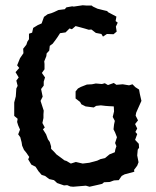

<svg xmlns="http://www.w3.org/2000/svg" viewBox="-20 -699 591 729"><path d="M258 10 247 9 235 4 223 5 197 -4 185 -15 167 -19 151 -31 138 -35 126 -49 115 -66 99 -74 87 -94 91 -103 80 -119 71 -130 64 -146 62 -159 57 -178 49 -189 56 -207 49 -223 45 -236 47 -248 34 -259V-310L40 -333L42 -363L47 -373L42 -393L51 -405L39 -425L53 -441L45 -451L56 -478L69 -497L68 -514L80 -529L84 -541L90 -550V-571L102 -575L106 -593L124 -604L138 -610L147 -635L161 -645L175 -649L185 -653L202 -661L226 -664L232 -671L254 -675L260 -674L294 -679L308 -678H328L333 -674L350 -666L374 -660L387 -657L390 -653L422 -636L419 -619L427 -613L420 -598L423 -579L411 -569L386 -570L371 -560L365 -570L344 -574L327 -587L317 -586L304 -590L286 -595L267 -600L253 -588L244 -591L229 -576L208 -573L199 -559L192 -549L180 -533L169 -525L167 -507L157 -496L156 -486L148 -466L149 -456V-436L139 -422L151 -405L146 -389V-374L136 -361L142 -332L134 -316L146 -279L145 -265V-251L141 -232L150 -215L143 -208L155 -189L162 -170L169 -160L174 -143V-134L187 -121L194 -113L209 -102L225 -90L232 -88L249 -78L268 -84L294 -78L319 -81L349 -89L362 -95L379 -99L396 -113L416 -121L418 -132L422 -144L417 -156L424 -178L417 -196L411 -208L413 -226L416 -240L408 -255L413 -276L412 -295L393 -296L380 -297L363 -299L345 -297L336 -291L305 -295L289 -303L284 -312L267 -325V-352L276 -363L287 -369L310 -378L329 -379L344 -382L367 -380L378 -383L390 -376L412 -384L422 -377L446 -379L470 -375L483 -379L494 -368L508 -359L511 -342L517 -316L504 -287L497 -271L495 -260L504 -242L493 -228L501 -211L494 -198L501 -190L493 -168L507 -153L508 -138L503 -131L501 -109L506 -83L501 -70L489 -54L490 -47L453 -37L442 -31L431 -15L413 -14L396 -8L375 -7L368 -1L351 3L320 10L306 6Z"/></svg>

Font: Winky Rough
Style: Regular
Weight: 400
Designer: Simon Atzbach
Foundry: typofactur
Version: Version 1.206